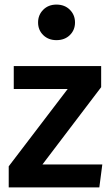

<svg xmlns="http://www.w3.org/2000/svg" viewBox="-20 -817 484 837"><path d="M226 -797Q262 -797 284.5 -774.5Q307 -752 307 -719Q307 -686 284.5 -664Q262 -642 226 -642Q191 -642 168.5 -664Q146 -686 146 -719Q146 -752 168.5 -774.5Q191 -797 226 -797ZM421 -529V-437L165 -100H426L413 0H18V-92L275 -429H40V-529Z"/></svg>

Font: FiraGO Medium
Style: Regular
Weight: 500
Designer: bBox Type
Foundry: bBox Type GmbH
Version: Version 1.001;PS 001.001;hotconv 1.0.88;makeotf.lib2.5.64775